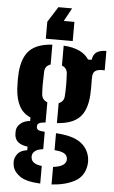

<svg xmlns="http://www.w3.org/2000/svg" viewBox="-66 -872 661 1116"><g transform="rotate(5 265.0 -314.0)"><path d="M212.5 201.5Q130.5 197.5 94.8 173Q59 148.5 50.5 115Q49 108 48 97Q47 86 48.5 78Q52.5 55.5 68.5 37.8Q84.5 20 120.5 15V-6Q52 -14 44.5 -64Q43 -76 43.5 -82.5Q44 -89 44.5 -97Q47.5 -118 67.8 -135.2Q88 -152.5 122.5 -156V-176Q79 -195 57.2 -235Q35.5 -275 31.5 -337Q30 -368 30 -388.5Q30 -409 31.5 -430Q38.5 -519 80.8 -561.2Q123 -603.5 212.5 -609V-493Q179.5 -482 178.5 -448Q177 -410 176.8 -380.8Q176.5 -351.5 178.5 -319Q180.5 -284.5 212.5 -273V-155Q185 -153 174.8 -146.8Q164.5 -140.5 164.5 -129V-126Q164.5 -114 173 -108.2Q181.5 -102.5 212.5 -100.5V1Q185 4 170.8 13Q156.5 22 151.5 35Q148.5 42.5 149 50.8Q149.5 59 151.5 65Q161.5 93.5 212.5 98.5ZM278.5 -157V-273.5Q308 -285 310.5 -315Q315 -376 310.5 -450Q308 -482 278.5 -492.5V-609Q387 -602.5 426.5 -541H447.5Q452 -572 471.2 -585.8Q490.5 -599.5 528.5 -600V-487H512.5Q487 -487 472.8 -476.8Q458.5 -466.5 458.5 -437V-409Q458.5 -390.5 458.8 -375.8Q459 -361 457.5 -337Q452 -248 410.5 -205.5Q369 -163 278.5 -157ZM278.5 201V98.5Q339 91.5 351.5 63Q358.5 47.5 350.5 30Q340 5 278.5 0.5V-98Q372 -93 418.8 -61.2Q465.5 -29.5 476.5 27Q478 35 478.5 47.8Q479 60.5 476.5 75Q465.5 139 411.5 167.5Q357.5 196 278.5 201ZM308.5 -829 266.5 -752H328.5V-640H171.5V-739L228.5 -829Z"/></g></svg>

Font: Big Shoulders Stencil Text Black
Style: Regular
Weight: 900
Designer: Patric King
Foundry: XO Type Co
Version: Version 1.000